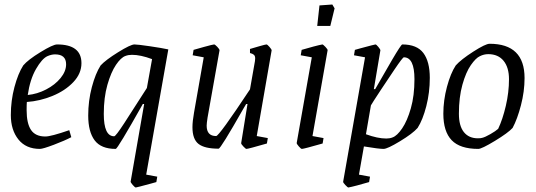

<svg xmlns="http://www.w3.org/2000/svg" viewBox="-20 -651 2376 851"><path d="M99 -199Q98 -187 98 -163Q98 -104 117.5 -75Q137 -46 181 -46Q206 -46 287 -74L296 -43Q268 -28 219 -9.5Q170 9 157 9Q95 9 61.5 -33Q28 -75 28 -141Q28 -205 44 -265Q60 -325 83 -361Q104 -386 159.5 -420Q215 -454 233 -454Q341 -454 341 -371Q341 -325 305 -287Q269 -249 213 -226Q157 -203 99 -199ZM103 -230Q145 -234 184.5 -254.5Q224 -275 248.5 -305Q273 -335 273 -366Q273 -410 224 -410Q208 -410 190 -402Q166 -391 139.5 -345Q113 -299 103 -230Z M628 123 677 132 673 156 648 163Q585 180 582 180Q578 180 568.5 169Q559 158 559 154L619 -190H613Q501 9 493 9Q428 9 399.5 -29Q371 -67 371 -139Q371 -204 387 -264.5Q403 -325 426 -361Q448 -385 503.5 -419.5Q559 -454 576 -454Q590 -454 644.5 -446Q699 -438 726 -432ZM631 -261 654 -389Q603 -408 565 -408Q549 -408 536 -403Q516 -396 494 -363.5Q472 -331 456 -275Q440 -219 440 -146Q440 -47 486 -47Q493 -47 531 -105.5Q569 -164 631 -261Z M1118 -48 1167 -39 1163 -15Q1080 9 1072 9Q1069 9 1058.5 -2Q1048 -13 1049 -17L1077 -190H1071L1058 -168Q958 8 949 8Q887 8 860 -13Q833 -34 833 -87Q833 -113 840 -152L883 -397L834 -406L838 -430Q844 -432 884 -443Q924 -454 929 -454Q933 -454 943 -443.5Q953 -433 953 -428L900 -130Q896 -104 896 -94Q896 -48 938 -48Q951 -48 1088 -255L1110 -380Q1111 -385 1111 -392Q1111 -403 1105.5 -408Q1100 -413 1088 -416V-434Q1101 -438 1129 -446Q1157 -454 1161 -454Q1165 -454 1174.5 -443Q1184 -432 1184 -428Z M1295 -17 1362 -397 1313 -406 1317 -430Q1344 -438 1370.5 -445Q1397 -452 1409 -454Q1412 -454 1422.5 -443Q1433 -432 1432 -428L1365 -48L1414 -39L1410 -15Q1326 9 1318 9Q1314 9 1304.5 -2Q1295 -13 1295 -17ZM1396 -627 1453 -631 1463 -614 1444 -536H1386Z M1885 -306Q1885 -241 1869.5 -180.5Q1854 -120 1831 -84Q1809 -59 1753 -25Q1697 9 1680 9Q1659 9 1593 -2L1571 123L1620 132L1616 156Q1589 164 1562.5 171Q1536 178 1524 180Q1521 180 1510.5 169Q1500 158 1501 154L1598 -397L1549 -406L1553 -430L1578 -437Q1641 -454 1644 -454Q1648 -454 1657 -443Q1666 -432 1666 -428L1637 -256H1643Q1678 -318 1718 -386Q1758 -454 1763 -454Q1828 -454 1856.5 -416Q1885 -378 1885 -306ZM1817 -300Q1817 -397 1770 -397Q1765 -397 1728.5 -343Q1692 -289 1669 -254Q1646 -219 1637 -205Q1634 -199 1624 -184L1602 -56Q1654 -37 1692 -37Q1708 -37 1720 -42Q1740 -49 1762.5 -82Q1785 -115 1801 -171Q1817 -227 1817 -300Z M1945 -147Q1945 -206 1961 -266Q1977 -326 2000 -361Q2023 -387 2077.5 -422Q2132 -457 2150 -457Q2305 -457 2305 -305Q2305 -246 2289 -184.5Q2273 -123 2252 -84Q2232 -62 2173.5 -26.5Q2115 9 2100 9Q2019 9 1982 -29.5Q1945 -68 1945 -147ZM2117 -40Q2130 -43 2153.5 -56.5Q2177 -70 2188 -80Q2208 -122 2222 -182Q2236 -242 2236 -300Q2236 -352 2212 -381.5Q2188 -411 2144 -411Q2125 -411 2107 -402Q2089 -394 2067 -362.5Q2045 -331 2029.5 -275.5Q2014 -220 2014 -147Q2014 -93 2036 -65.5Q2058 -38 2098 -38Q2111 -38 2117 -40Z"/></svg>

Font: Grenze Light
Style: Italic
Weight: 300
Italic angle: -10°
Designer: Renata Polastri
Foundry: Omnibus-Type
Version: Version 1.002; ttfautohint (v1.8)